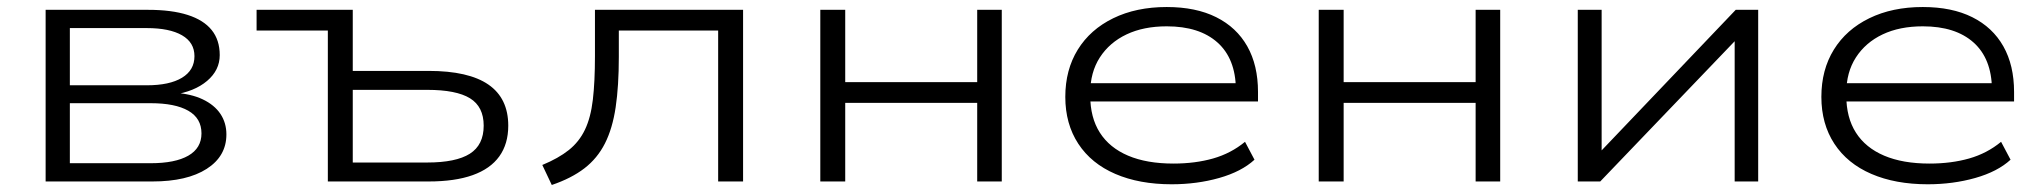

<svg xmlns="http://www.w3.org/2000/svg" viewBox="-20 -517 5821 547"><path d="M110 0V-489H402Q469 -489 514.5 -474.5Q560 -460 583 -431.5Q606 -403 606 -360Q606 -317 570 -286.5Q534 -256 473 -247L474 -253Q524 -250 557.5 -234Q591 -218 608 -192.5Q625 -167 625 -134Q625 -72 569 -36Q513 0 414 0ZM179 -52H409Q479 -52 516.5 -73.5Q554 -95 554 -137Q554 -180 516.5 -201.5Q479 -223 409 -223H179ZM179 -274H398Q463 -274 498.5 -295.5Q534 -317 534 -357Q534 -396 498.5 -416.5Q463 -437 398 -437H179Z M914 0V-430H711V-489H985V-315H1201Q1315 -315 1371.5 -276Q1428 -237 1428 -159Q1428 -107 1402.5 -71.5Q1377 -36 1326.5 -18Q1276 0 1201 0ZM985 -54H1197Q1279 -54 1318.5 -79Q1358 -104 1358 -159Q1358 -213 1319 -237Q1280 -261 1197 -261H985Z M1552 10 1525 -47Q1571 -66 1600.5 -89.5Q1630 -113 1646.5 -147.5Q1663 -182 1669 -233Q1675 -284 1675 -357V-489H2097V0H2026V-430H1743V-355Q1743 -272 1734 -211.5Q1725 -151 1703.5 -108.5Q1682 -66 1645 -37.5Q1608 -9 1552 10Z M2317 0V-489H2388V-283H2764V-489H2834V0H2764V-224H2388V0Z M3318 8Q3226 8 3157.5 -21.5Q3089 -51 3052 -107.5Q3015 -164 3015 -241Q3015 -318 3050.5 -375.5Q3086 -433 3151.5 -465Q3217 -497 3304 -497Q3387 -497 3445 -468Q3503 -439 3533.5 -385Q3564 -331 3564 -255V-228H3064V-280H3524L3501 -263Q3500 -350 3448.5 -396Q3397 -442 3304 -442Q3238 -442 3189.5 -419Q3141 -396 3113.5 -353.5Q3086 -311 3086 -252V-245Q3086 -182 3113.5 -139Q3141 -96 3194 -73.5Q3247 -51 3323 -51Q3385 -51 3436 -65.5Q3487 -80 3527 -113L3554 -62Q3517 -28 3453.5 -10Q3390 8 3318 8Z M3737 0V-489H3808V-283H4184V-489H4254V0H4184V-224H3808V0Z M4475 0V-489H4543V-77H4532L4925 -489H4989V0H4922V-411H4933L4539 0Z M5472 8Q5380 8 5311.5 -21.5Q5243 -51 5206 -107.5Q5169 -164 5169 -241Q5169 -318 5204.5 -375.5Q5240 -433 5305.5 -465Q5371 -497 5458 -497Q5541 -497 5599 -468Q5657 -439 5687.5 -385Q5718 -331 5718 -255V-228H5218V-280H5678L5655 -263Q5654 -350 5602.5 -396Q5551 -442 5458 -442Q5392 -442 5343.5 -419Q5295 -396 5267.5 -353.5Q5240 -311 5240 -252V-245Q5240 -182 5267.5 -139Q5295 -96 5348 -73.5Q5401 -51 5477 -51Q5539 -51 5590 -65.5Q5641 -80 5681 -113L5708 -62Q5671 -28 5607.5 -10Q5544 8 5472 8Z"/></svg>

Font: Nunito Sans 10pt Expanded Light
Style: Regular
Weight: 300
Width: 7
Designer: Vernon Adams
Foundry: Vernon Adams
Version: Version 3.101;gftools[0.9.27]